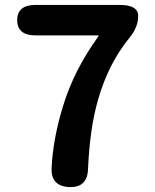

<svg xmlns="http://www.w3.org/2000/svg" viewBox="-20 -761 629 781"><path d="M261 0Q186 -4 190 -79Q196 -200 237 -331Q280 -474 380 -613Q383 -617 378 -617H125Q50 -617 50 -679Q50 -741 125 -741H467Q542 -741 542 -696Q542 -651 508 -609Q421 -503 379 -356Q345 -238 338 -72Q335 3 261 0Z"/></svg>

Font: Resource Han Rounded JP
Style: Bold
Weight: 700
Designer: Cyano Hao (round all glyphs); Ryoko NISHIZUKA 西塚涼子 (kana, bopomofo & ideographs); Paul D. Hunt (Latin, Greek & Cyrillic)
Foundry: Cyano Hao
Version: 0.990